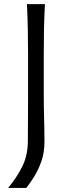

<svg xmlns="http://www.w3.org/2000/svg" viewBox="-20 -764 340 949"><path d="M20 165Q62 115.2 89.8 59.6Q117.7 3.9 117.7 -68.4L118.7 -274.9V-495.6Q118.7 -564.9 117.4 -622.8Q116.2 -680.7 113.3 -743.7H202.1Q198.7 -680.7 197.5 -622.8Q196.3 -564.9 196.3 -495.6V-300.8Q196.3 -237.3 198 -177.5Q199.7 -117.7 199.7 -63Q199.7 -11.2 185.1 31.5Q170.4 74.2 149.7 107.7Q128.9 141.1 109.9 165Z"/></svg>

Font: Pinar-FD Regular
Style: FD-Regular
Weight: 400
Designer: Amin Abedi
Version: Version 3.000